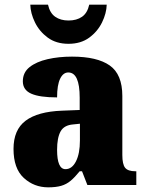

<svg xmlns="http://www.w3.org/2000/svg" viewBox="-20 -794 628 824"><path d="M187 10Q126 10 82 -30.5Q38 -71 38 -155Q38 -237 90 -276Q142 -315 246 -319L322 -322V-375Q322 -483 273 -483Q251 -483 238 -456Q225 -429 225 -376Q150 -376 114 -392Q78 -408 78 -445Q78 -483 107 -506Q136 -529 184 -540Q232 -551 289 -551Q397 -551 451 -513Q505 -475 505 -382V-129Q505 -89 517 -74Q529 -59 561 -59H565V0H355L332 -59H322Q301 -33 283 -18Q265 -3 242.5 3.5Q220 10 187 10ZM261 -68Q289 -68 306 -101.5Q323 -135 323 -191V-263L294 -260Q255 -257 240 -230Q225 -203 225 -151Q225 -68 261 -68ZM274 -606Q221 -606 185 -632.5Q149 -659 130 -698Q111 -737 110 -774H186Q194 -738 217 -722Q240 -706 274 -706Q309 -706 332 -722Q355 -738 363 -774H438Q437 -737 418 -698Q399 -659 363 -632.5Q327 -606 274 -606Z"/></svg>

Font: Noto Serif Myanmar SemiCondensed Black
Style: Regular
Weight: 900
Width: 4
Designer: Ben Mitchell and the Monotype Design Team
Foundry: Monotype Imaging Inc.
Version: Version 2.106; ttfautohint (v1.8.4.7-5d5b)